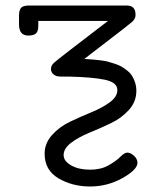

<svg xmlns="http://www.w3.org/2000/svg" viewBox="-20 -450 565 697"><path d="M49 -362V-393Q49 -412 56 -421Q63 -430 86 -430H440Q472 -430 472 -397Q472 -396 472 -395Q472 -382 460 -371Q448 -360 364 -296Q317 -260 286 -236Q287 -236 301 -235Q315 -234 321.5 -233.5Q328 -233 344.5 -231Q361 -229 370.5 -226.5Q380 -224 395.5 -219Q411 -214 420.5 -208.5Q430 -203 441.5 -194Q453 -185 459.5 -174.5Q466 -164 470.5 -150Q475 -136 475 -120Q475 -81 448 -51Q421 -21 382 -2.5Q343 16 304 32Q265 48 238 68.5Q211 89 211 113Q211 135 238.5 150.5Q266 166 307 166Q346 166 373.5 150.5Q401 135 416.5 119.5Q432 104 442 104Q454 104 466.5 115.5Q479 127 479 141Q479 166 424.5 196.5Q370 227 307 227Q243 227 192.5 197.5Q142 168 142 108Q142 70 169 40Q196 10 235 -8.5Q274 -27 313 -43Q352 -59 379 -79Q406 -99 406 -123Q406 -151 361 -160.5Q316 -170 229 -172H204Q191 -172 185 -174Q165 -182 165 -200Q165 -212 176 -222Q186 -232 372 -374H119V-357Q119 -336 110.5 -328.5Q102 -321 83 -321H82Q49 -321 49 -362Z"/></svg>

Font: CMU Typewriter Text
Style: Regular
Weight: 500
Monospace: yes
Version: Version 0.7.0